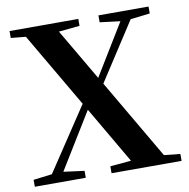

<svg xmlns="http://www.w3.org/2000/svg" viewBox="-82 -822 890 902"><g transform="rotate(-10 363.0 -370.5)"><path d="M446 -708 543 -696 394 -452 250 -698 350 -708V-741H22V-708L93 -701L301 -345L101 -44L12 -33V0H255V-33L156 -46L320 -313L478 -42L378 -33V0H712V-33L635 -41L413 -421L592 -697L685 -708V-741H446Z"/></g></svg>

Font: Noto Serif CJK KR
Style: Bold
Weight: 700
Designer: Ryoko NISHIZUKA 西塚涼子 (kana & ideographs); Frank Grießhammer (Latin, Greek & Cyrillic); Wenlong ZHANG 张文龙 (bopomofo); San
Foundry: Adobe
Version: Version 2.001;hotconv 1.1.0;makeotfexe 2.6.0